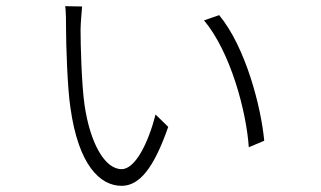

<svg xmlns="http://www.w3.org/2000/svg" viewBox="-20 -586 1040 622"><path d="M246 -565 191 -566C194 -553 194 -508 194 -490C194 -446 198 -304 208 -238C234 -51 304 16 374 16C431 16 478 -40 525 -175L484 -215C460 -122 418 -38 374 -38C319 -38 272 -123 254 -245C244 -315 241 -442 241 -490C241 -508 245 -554 246 -565ZM690 -537 641 -520C727 -417 778 -226 786 -109L836 -130C826 -239 776 -433 690 -537Z"/></svg>

Font: GenYoGothic2 TW L
Style: Regular
Weight: 300
Version: Version 2.100;PS 2.1;hotconv 16.6.51;makeotf.lib2.5.65220 DE